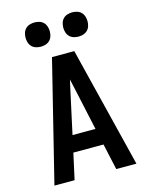

<svg xmlns="http://www.w3.org/2000/svg" viewBox="-138 -1045 877 1131"><g transform="rotate(-15 300.0 -479.5)"><path d="M50 0 232 -735H368L550 0H427L392 -159H208L173 0ZM370 -260 320 -490Q315 -513 310 -535.5Q305 -558 300 -580Q295 -558 290 -535.5Q285 -513 280 -490L230 -260ZM415 -811Q400 -811 385.5 -815.5Q371 -820 360.5 -830.5Q350 -841 345.5 -855.5Q341 -870 341 -885Q341 -900 345.5 -914.5Q350 -929 360.5 -939.5Q371 -950 385.5 -954.5Q400 -959 415 -959Q430 -959 444.5 -954.5Q459 -950 469.5 -939.5Q480 -929 484.5 -914.5Q489 -900 489 -885Q489 -870 484.5 -855.5Q480 -841 469.5 -830.5Q459 -820 444.5 -815.5Q430 -811 415 -811ZM185 -811Q170 -811 155.5 -815.5Q141 -820 130.5 -830.5Q120 -841 115.5 -855.5Q111 -870 111 -885Q111 -900 115.5 -914.5Q120 -929 130.5 -939.5Q141 -950 155.5 -954.5Q170 -959 185 -959Q200 -959 214.5 -954.5Q229 -950 239.5 -939.5Q250 -929 254.5 -914.5Q259 -900 259 -885Q259 -870 254.5 -855.5Q250 -841 239.5 -830.5Q229 -820 214.5 -815.5Q200 -811 185 -811Z"/></g></svg>

Font: Iosevka Extended
Style: Bold
Weight: 700
Width: 7
Monospace: yes
Designer: Belleve Invis
Foundry: Belleve Invis
Version: Version 32.5.0; ttfautohint (v1.8.4)